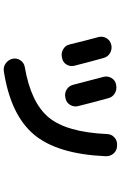

<svg xmlns="http://www.w3.org/2000/svg" viewBox="173 -791 654 1040"><g transform="rotate(90 500.0 -271.0)"><path d="M771.5 -578.1Q795.9 -577.1 811.5 -559.1Q827.1 -541 826.2 -516.6Q814.5 -252 707.5 -126.5Q600.6 -1 366.2 35.2Q341.8 39.1 322.3 24.4Q302.7 9.8 297.9 -13.7Q293.9 -36.1 307.1 -55.2Q320.3 -74.2 342.8 -78.1Q536.1 -111.3 616.2 -208Q696.3 -304.7 706.1 -524.4Q707 -547.9 724.1 -563.5Q741.2 -579.1 763.7 -578.1ZM220.7 -321.3Q196.3 -421.9 180.7 -477.5Q174.8 -501 187 -521Q199.2 -541 220.7 -545.9L222.7 -546.9Q246.1 -551.8 266.6 -540.5Q287.1 -529.3 293.9 -505.9Q313.5 -435.5 335.9 -347.7Q341.8 -325.2 330.1 -305.2Q318.4 -285.2 294.9 -280.3L290 -279.3Q266.6 -274.4 246.1 -286.6Q225.6 -298.8 220.7 -321.3ZM507.8 -297.9Q484.4 -293 464.8 -305.2Q445.3 -317.4 439.5 -339.8Q430.7 -373 396.5 -503.9Q390.6 -527.3 402.3 -547.4Q414.1 -567.4 435.5 -572.3L441.4 -573.2Q464.8 -578.1 485.4 -565.9Q505.9 -553.7 511.7 -531.2Q540 -427.7 554.7 -367.2Q560.5 -344.7 548.3 -324.2Q536.1 -303.7 512.7 -298.8Z"/></g></svg>

Font: Rounded Mgen+ 1m bold
Style: Bold
Weight: 700
Designer: [Source Han Sans]
Ryoko NISHIZUKA  (kana & ideographs); Paul D. Hunt (Latin, Greek & Cyrillic); Wenlong ZHANG  (bopomofo
Version: Version 1.059.20150602